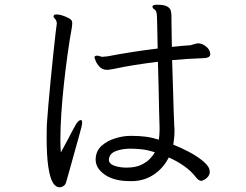

<svg xmlns="http://www.w3.org/2000/svg" viewBox="-20 -772 1040 811"><path d="M528 -7Q462 -7 423 -34Q384 -61 384 -98V-99Q385 -135 409.5 -156.5Q434 -178 467.5 -188Q501 -198 529 -198H541Q569 -198 596 -194.5Q623 -191 651 -182Q654 -203 654 -223V-236Q653 -259 652 -303.5Q651 -348 650 -402.5Q649 -457 647 -511Q597 -505 549.5 -497.5Q502 -490 461 -481Q454 -480 446.5 -478.5Q439 -477 432 -477Q413 -477 401 -489.5Q389 -502 384 -515Q379 -528 379 -529Q379 -534 384 -536Q386 -537 389 -537Q395 -537 402 -534.5Q409 -532 413 -532Q415 -532 423 -533Q431 -534 434 -534Q475 -542 531 -551Q587 -560 646 -567Q645 -626 644 -668Q643 -710 642 -714Q640 -728 632 -732.5Q624 -737 624 -744V-745Q625 -752 643 -752Q674 -752 686.5 -744.5Q699 -737 701.5 -726.5Q704 -716 704 -708Q704 -701 704.5 -664Q705 -627 706 -574Q727 -576 746.5 -578Q766 -580 785 -581Q794 -583 802 -586Q810 -589 819 -589Q821 -589 822.5 -588.5Q824 -588 825 -588Q836 -587 851 -575Q866 -563 868 -546V-542Q868 -526 832 -526Q802 -525 770.5 -523Q739 -521 707 -518Q709 -464 710.5 -408Q712 -352 713.5 -307.5Q715 -263 716 -241Q717 -235 717 -228.5Q717 -222 717 -216Q717 -202 715.5 -188.5Q714 -175 712 -161Q743 -149 779 -130Q815 -111 840.5 -89Q866 -67 866 -47Q866 -34 858 -25Q850 -16 841.5 -12Q833 -8 831 -8Q819 -8 807 -24Q788 -49 758.5 -70Q729 -91 693 -107Q670 -62 631 -35.5Q592 -9 543 -7ZM237 -128Q250 -151 263.5 -177Q277 -203 288 -223.5Q299 -244 302 -249Q307 -256 312 -260.5Q317 -265 321 -265Q327 -265 327 -255Q327 -249 324 -235Q322 -226 313.5 -196Q305 -166 294.5 -128Q284 -90 274.5 -56Q265 -22 260 -5Q257 8 248.5 13.5Q240 19 231 19Q215 19 203 -1Q191 -21 184 -67.5Q177 -114 177 -193Q177 -216 177.5 -231.5Q178 -247 178 -248Q180 -280 184.5 -331Q189 -382 194.5 -439Q200 -496 205.5 -547.5Q211 -599 215 -634Q219 -669 220 -673Q220 -680 216 -688Q214 -691 210 -695Q206 -699 206 -703Q206 -704 206.5 -704.5Q207 -705 207 -706Q209 -711 219 -711Q230 -711 244 -706.5Q258 -702 270 -695.5Q282 -689 284 -682Q285 -680 285 -674Q285 -670 284.5 -665Q284 -660 283 -653Q274 -604 265.5 -543Q257 -482 250 -417.5Q243 -353 239 -292Q235 -231 235 -181Q235 -167 235.5 -153.5Q236 -140 237 -128ZM440 -97Q440 -80 463 -72Q486 -64 514 -64Q552 -64 576 -75.5Q600 -87 614 -102Q628 -117 634 -129Q606 -138 581.5 -141Q557 -144 531 -144Q495 -144 468.5 -133.5Q442 -123 440 -99Z"/></svg>

Font: Moon Stars Kai HW
Style: Regular
Weight: 400
Designer: GuiWonder
Version: Version 1.101